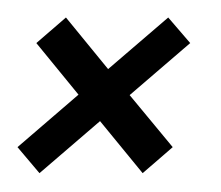

<svg xmlns="http://www.w3.org/2000/svg" viewBox="-22 -344 246 214"><path d="M137 -151 89.5 -209 22 -151 -2.5 -180 65.5 -238.5 18.5 -296 51.5 -324.5 98.5 -267 165.5 -324.5 190 -296 122.5 -238 170.5 -180Z"/></svg>

Font: Anybody Light
Style: Italic
Weight: 300
Italic angle: -10°
Designer: Tyler Finck
Foundry: Etcetera Type Company
Version: Version 1.010; ttfautohint (v1.8.3) -l 8 -r 50 -G 200 -x 14 